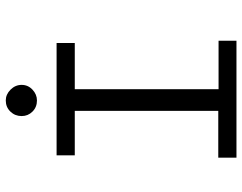

<svg xmlns="http://www.w3.org/2000/svg" viewBox="-107 -732 839 665"><g transform="rotate(-90 312.5 -399.5)"><path d="M99 0V-63H261V-560H107V-623H496V-560H336V-62H504V0ZM297 -691Q274 -691 258.5 -706.5Q243 -722 243 -744Q243 -767 258.5 -783Q274 -799 297 -799Q318 -799 334.5 -782.5Q351 -766 351 -744Q351 -722 334.5 -706.5Q318 -691 297 -691Z"/></g></svg>

Font: Inconsolata Expanded
Style: Regular
Weight: 400
Width: 7
Monospace: yes
Designer: Raph Levien, Cyreal, Brenton Simpson
Foundry: Raph Levien, Cyreal, Google
Version: Version 3.100; ttfautohint (v1.8.4.7-5d5b)